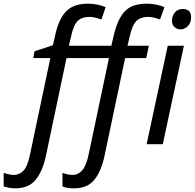

<svg xmlns="http://www.w3.org/2000/svg" viewBox="-132 -785 1060 1045"><path d="M-56 167Q-26 167 -3.5 143Q19 119 32 53L142 -469H49L56 -506L156 -539L167 -587Q178 -639 194 -673Q210 -707 232.5 -727.5Q255 -748 283.5 -756.5Q312 -765 349 -765Q374 -765 400 -759.5Q426 -754 443 -746L420 -679Q406 -684 389 -688.5Q372 -693 353 -693Q314 -693 291 -671Q268 -649 255 -587L243 -536H474L486 -588Q498 -639 514 -673Q530 -707 551.5 -727.5Q573 -748 602 -756.5Q631 -765 668 -765Q694 -765 720 -759.5Q746 -754 763 -746L739 -679Q725 -684 708.5 -688.5Q692 -693 673 -693Q633 -693 610.5 -671Q588 -649 574 -587L562 -536H678L664 -469H549L437 63Q419 147 381.5 193.5Q344 240 271 240Q232 240 208 230V156Q220 160 234 163.5Q248 167 264 167Q294 167 316 141.5Q338 116 351 53L461 -469H230L118 63Q100 147 62 193.5Q24 240 -48 240Q-68 240 -83.5 237Q-99 234 -112 230V156Q-98 160 -85 163.5Q-72 167 -56 167ZM666 0 781 -536H869L754 0ZM863 -736Q908 -736 908 -691Q908 -660 890 -642.5Q872 -625 851 -625Q832 -625 818 -637.5Q804 -650 804 -672Q804 -698 819.5 -717Q835 -736 863 -736Z"/></svg>

Font: BC Sans
Style: Italic
Weight: 400
Italic angle: -12°
Designer: Monotype Design Team
Designer: Province of B.C.
Foundry: Monotype Imaging Inc.
Version: Version 2.000;GOOG;noto-source:20170915:90ef993387c0